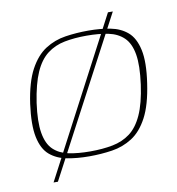

<svg xmlns="http://www.w3.org/2000/svg" viewBox="-72 -590 681 737"><g transform="rotate(-10 268.5 -221.5)"><path d="M42 -231Q54 -314 80 -362Q106 -410 142 -433Q178 -456 221 -462.5Q264 -469 310 -469Q357 -469 396 -461.5Q435 -454 462 -431Q489 -408 499.5 -360Q510 -312 498 -231Q486 -148 460.5 -100Q435 -52 399 -29Q363 -6 320 0.5Q277 7 231 7Q184 7 144.5 -0.5Q105 -8 78 -31Q51 -54 41 -102Q31 -150 42 -231ZM473 -230Q483 -303 475.5 -347Q468 -391 444.5 -413.5Q421 -436 384.5 -443.5Q348 -451 300 -451Q253 -451 214.5 -443.5Q176 -436 146.5 -413.5Q117 -391 97.5 -347Q78 -303 67 -230Q57 -158 64.5 -114Q72 -70 95 -48Q118 -26 154 -18.5Q190 -11 238 -11Q286 -11 325 -18.5Q364 -26 393.5 -48Q423 -70 443 -114Q463 -158 473 -230ZM78 82 397 -525H416L95 82Z"/></g></svg>

Font: Genos Thin
Style: Italic
Weight: 100
Italic angle: -8°
Designer: Robert E. Leuschke
Foundry: Robert E. Leuschke
Version: Version 1.010